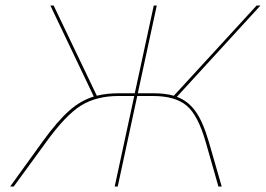

<svg xmlns="http://www.w3.org/2000/svg" viewBox="-20 -678 967 698"><path d="M623 -326Q664 -311 691 -273Q718 -235 739 -163L786 0H774L728 -161Q700 -259 658.5 -294Q617 -329 536 -329H479L408 0H397L468 -329H411Q330 -329 274 -294Q218 -259 146 -159L30 0H17L136 -165Q189 -238 231.5 -275.5Q274 -313 321 -327L163 -658H175L332 -330Q368 -339 412 -339H470L539 -658H550L481 -339H537Q580 -339 612 -330L913 -658H927Z"/></svg>

Font: EauTestInfant Hairline
Style: Italic
Weight: 250
Italic angle: -12°
Designer: Christian Thalmann (Catharsis Fonts)
Version: Version 0.001;PS 000.001;hotconv 1.0.88;makeotf.lib2.5.64775